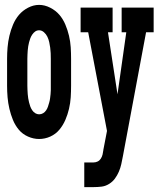

<svg xmlns="http://www.w3.org/2000/svg" viewBox="-20 -561 649 786"><path d="M140 8Q117 8 94.5 -2Q72 -12 57 -30Q42 -48 33 -70Q24 -92 18.5 -115.5Q13 -139 11 -162.5Q9 -186 9 -210V-320Q9 -344 11 -367.5Q13 -391 18.5 -414.5Q24 -438 33.5 -460.5Q43 -483 58 -500.5Q73 -518 95 -529.5Q117 -541 140 -541Q163 -541 185.5 -529.5Q208 -518 223 -500.5Q238 -483 247.5 -460.5Q257 -438 262.5 -414.5Q268 -391 269.5 -367.5Q271 -344 271 -320V-210Q271 -186 269.5 -162.5Q268 -139 262.5 -115.5Q257 -92 247.5 -70Q238 -48 223 -30Q208 -12 186 -2Q164 8 140 8ZM140 -93Q149 -93 156.5 -97.5Q164 -102 169 -109.5Q174 -117 176.5 -125Q179 -133 181.5 -141.5Q184 -150 185 -158.5Q186 -167 187 -175.5Q188 -184 188 -192.5Q188 -201 188 -210V-320Q188 -332 187.5 -343.5Q187 -355 185.5 -366Q184 -377 181.5 -388.5Q179 -400 174 -410.5Q169 -421 160 -429Q151 -437 140 -437Q131 -437 124 -432Q117 -427 112 -419.5Q107 -412 104 -404Q101 -396 99 -388Q97 -380 95.5 -371.5Q94 -363 93.5 -354.5Q93 -346 92.5 -337.5Q92 -329 92 -320V-210Q92 -201 92.5 -192.5Q93 -184 93.5 -175.5Q94 -167 95.5 -158.5Q97 -150 99 -141.5Q101 -133 104 -125Q107 -117 112 -109.5Q117 -102 124.5 -97.5Q132 -93 140 -93ZM325 205V104H363Q372 104 380 100Q388 96 393 88Q398 80 400 71Q402 62 403 54V53L418 -25L341 -429H310V-530H441V-429H422L461 -175L497 -429H478V-530H609V-429H578L483 79Q480 95 476.5 111Q473 127 466.5 142Q460 157 450.5 170Q441 183 426.5 192Q412 201 396 203Q380 205 363 205Z"/></svg>

Font: Iosevka Slab Extended
Style: Bold
Weight: 700
Width: 7
Monospace: yes
Designer: Belleve Invis
Foundry: Belleve Invis
Version: Version 11.1.0; ttfautohint (v1.8.3)